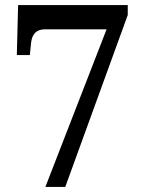

<svg xmlns="http://www.w3.org/2000/svg" viewBox="-20 -733 559 753"><path d="M158 0 398 -618H156Q108 -618 102 -566L97 -517H46L51 -713H481V-674L236 0Z"/></svg>

Font: Noto Serif Tamil SemiCondensed SemiBold
Style: Regular
Weight: 600
Width: 4
Designer: Indian Type Foundry, Tom Grace, and the Monotype Design Team
Foundry: Monotype Imaging Inc.
Version: Version 2.004; ttfautohint (v1.8.4.7-5d5b)